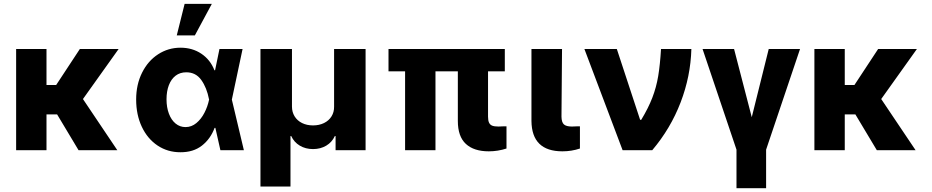

<svg xmlns="http://www.w3.org/2000/svg" viewBox="-20 -787 4882 1006"><path d="M223.6 -341.8H274.4L398.4 -530.3H601.6L414.6 -268.1L594.7 0H391.6L279.3 -187.5H223.6V0H64.5V-530.3H223.6Z M693.4 -265.6Q693.4 -344.2 724.4 -406.2Q755.4 -468.3 808.6 -502.7Q861.8 -537.1 925.8 -537.1Q987.8 -537.1 1034.9 -505.6Q1082 -474.1 1103.5 -418.9H1106.9L1129.9 -530.3H1251L1194.8 -265.1L1257.8 0H1134.8L1108.4 -117.2H1104.5Q1083 -59.1 1037.8 -23.9Q992.7 11.2 924.8 10.7Q858.4 10.7 805.7 -24.4Q752.9 -59.6 723.1 -122.6Q693.4 -185.5 693.4 -265.6ZM952.1 -121.1Q983.4 -121.1 1008.8 -142.1Q1034.2 -163.1 1051 -195.8Q1067.9 -228.5 1075.2 -263.7L1075.7 -265.1L1075.2 -266.6Q1063.5 -327.6 1034.7 -367.9Q1005.9 -408.2 956.1 -408.2Q923.3 -408.2 900.1 -390.4Q877 -372.6 864.7 -340.6Q852.5 -308.6 852.5 -266.6Q852.5 -224.6 865 -191.4Q877.4 -158.2 900.1 -139.6Q922.9 -121.1 952.1 -121.1ZM947.3 -766.6H1089.8L1001 -601.6H906.2Z M1344.7 -530.3H1509.8V-228.5Q1509.8 -199.7 1523.7 -177.2Q1537.6 -154.8 1562.7 -142.3Q1587.9 -129.9 1620.1 -129.9Q1652.3 -129.9 1677.7 -142.3Q1703.1 -154.8 1717 -177.2Q1731 -199.7 1730.5 -228.5V-530.3H1895.5V0H1738.3V-74.2H1734.4Q1719.7 -42 1689.5 -23.9Q1659.2 -5.9 1620.1 -5.9Q1581.1 -5.9 1550.8 -23.9Q1520.5 -42 1505.9 -74.2H1502V190.4H1344.7Z M2625 -413.1H2537.1V-175.8Q2537.1 -155.3 2542.5 -144Q2547.9 -132.8 2559.3 -128.4Q2570.8 -124 2591.8 -124Q2609.4 -124 2616.2 -125H2633.8V-8.8Q2588.4 5.9 2541 5.9Q2462.9 5.9 2420.9 -33Q2378.9 -71.8 2378.9 -153.3V-413.1H2261.7V0H2102.5V-413.1H2015.6V-530.3H2625Z M2924.8 -530.3 2921.9 -175.8Q2922.4 -146 2934.8 -135Q2947.3 -124 2976.6 -124Q2996.1 -124 3002.9 -125H3018.6V-8.8Q2974.6 5.9 2926.8 5.9Q2766.1 5.9 2764.6 -153.3V-530.3Z M3042 -530.3H3211.9L3334 -159.2H3339.8Q3377 -220.7 3397.9 -275.1Q3418.9 -329.6 3428.7 -388.4Q3438.5 -447.3 3443.4 -530.3H3602.5Q3598.6 -387.2 3546.1 -250.5Q3493.7 -113.8 3397.5 0H3242.2Z M3826.2 -530.3 3918.9 -172.9 4007.8 -530.3H4171.9L3994.1 -2.9V199.2H3838.9V-2.9L3661.1 -530.3Z M4406.2 -341.8H4457L4581.1 -530.3H4784.2L4597.2 -268.1L4777.3 0H4574.2L4461.9 -187.5H4406.2V0H4247.1V-530.3H4406.2Z"/></svg>

Font: Pretendard Std ExtraBold
Style: Regular
Weight: 800
Designer: Base glyphs from Inter by Rasmus Andersson; Hangeul glyphs from Noto Sans CJK(Source Han Sans) by Jang Soo-young and Kan
Foundry: Kil Hyung-jin
Version: Version 1.309